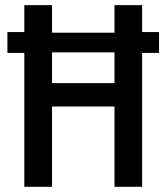

<svg xmlns="http://www.w3.org/2000/svg" viewBox="-20 -718 640 738"><path d="M420.1 0H526.3V-514.6H591.3V-594.8H526.3V-698.2H420.1V-592.3H180V-698.2H73.5V-594.8H8.5V-514.6H73.5V0H180V-308.6H420.1ZM180 -398.4V-516.7H420.1V-398.4Z"/></svg>

Font: Margiela Mono Medium
Style: Regular
Weight: 500
Designer: Mike Abbink, Paul van der Laan, Pieter van Rosmalen
Foundry: Bold Monday
Version: Version 2.003 2021